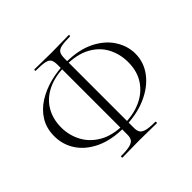

<svg xmlns="http://www.w3.org/2000/svg" viewBox="-170 -872 1107 1107"><g transform="rotate(-45 383.0 -318.5)"><path d="M368 -75Q267 -75 195.5 -108.5Q124 -142 86.5 -198.5Q49 -255 49 -324Q49 -388 78 -435.5Q107 -483 156.5 -514.5Q206 -546 268 -562Q330 -578 395 -578Q501 -578 572.5 -542.5Q644 -507 680.5 -450Q717 -393 717 -330Q717 -259 672.5 -201Q628 -143 549 -109Q470 -75 368 -75ZM382 -89Q460 -89 521 -116.5Q582 -144 617.5 -197Q653 -250 653 -325Q653 -391 624 -446Q595 -501 535.5 -533.5Q476 -566 384 -566Q297 -566 236.5 -536.5Q176 -507 144.5 -454Q113 -401 113 -332Q113 -267 143 -211.5Q173 -156 232.5 -122.5Q292 -89 382 -89ZM241 41Q238 41 238 35Q238 29 241 29Q289 29 313.5 22.5Q338 16 346 2.5Q354 -11 354 -32V-602Q354 -629 346 -643Q338 -657 313.5 -662Q289 -667 241 -667Q238 -667 238 -672.5Q238 -678 241 -678Q269 -678 304.5 -677Q340 -676 380 -676Q422 -676 457.5 -677Q493 -678 520 -678Q523 -678 523 -672.5Q523 -667 520 -667Q473 -667 448.5 -661.5Q424 -656 416 -641.5Q408 -627 408 -600V-32Q408 -11 416 2.5Q424 16 448 22.5Q472 29 520 29Q523 29 523 35Q523 41 520 41Q492 41 457 40Q422 39 380 39Q340 39 304.5 40Q269 41 241 41Z"/></g></svg>

Font: Cormorant Garamond Light
Style: Regular
Weight: 300
Designer: Christian Thalmann (Catharsis Fonts)
Foundry: Catharsis Fonts
Version: Version 4.001